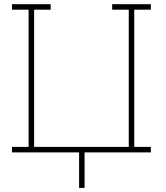

<svg xmlns="http://www.w3.org/2000/svg" viewBox="-20 -731 795 921"><path d="M359.4 170.4V0H37.6V-26.4H117.2V-684.6H37.6V-710.9H223.1V-684.6H143.6V-26.4H597.7V-684.6H518.1V-710.9H703.6V-684.6H624V-26.4H703.6V0H385.7V170.4Z"/></svg>

Font: Roboto Slab Thin
Style: Regular
Weight: 100
Designer: Google
Version: Version 2.000; ttfautohint (v1.8.1.43-b0c9)